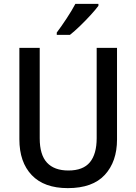

<svg xmlns="http://www.w3.org/2000/svg" viewBox="-20 -961 704 991"><path d="M584 -241Q584 -127 521 -58.5Q458 10 330 10Q208 10 144 -57Q80 -124 80 -242V-714H185V-247Q185 -162 222.5 -121.5Q260 -81 333 -81Q409 -81 444 -123.5Q479 -166 479 -248V-714H584ZM488 -931Q474 -912 448 -883.5Q422 -855 393 -827Q364 -799 341 -781H273V-793Q297 -825 324 -866Q351 -907 369 -941H488Z"/></svg>

Font: Noto Sans Gurmukhi SemiCondensed Medium
Style: Regular
Weight: 500
Width: 4
Designer: Jelle Bosma - Monotype Design Team
Foundry: Monotype Imaging Inc.
Version: Version 2.004; ttfautohint (v1.8.4.7-5d5b)